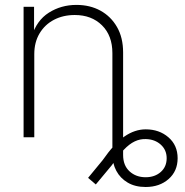

<svg xmlns="http://www.w3.org/2000/svg" viewBox="-20 -557 751 779"><path d="M570.8 201.7Q528.3 201.7 498 183.8Q467.8 166 451.9 136Q436 106 436 68.8V-59.1H479.5V71.8Q479.5 114.3 505.6 138.2Q531.7 162.1 570.8 162.1Q607.9 162.1 632.1 140.9Q656.2 119.6 656.2 85Q656.2 51.3 632.3 29.8Q608.4 8.3 572.3 7.3Q548.3 6.3 526.4 16.8Q504.4 27.3 482.2 50.8Q460 74.2 434.1 112.8L368.7 191.4L337.4 164.6L396.5 92.8Q443.4 25.4 485.1 -3.4Q526.9 -32.2 571.3 -32.2Q626 -32.2 663.3 0Q700.7 32.2 700.7 85Q700.7 137.2 664.1 169.4Q627.4 201.7 570.8 201.7ZM119.1 -337.4V0H75.7V-529.3H118.2V-408.2H108.4Q128.4 -474.1 178.2 -505.6Q228 -537.1 290 -537.1Q345.2 -537.1 387.7 -513.7Q430.2 -490.2 454.8 -447.3Q479.5 -404.3 479.5 -343.8V0H436V-341.3Q436 -412.6 393.8 -454.3Q351.6 -496.1 283.2 -496.1Q236.3 -496.1 199.2 -476.8Q162.1 -457.5 140.6 -421.6Q119.1 -385.7 119.1 -337.4Z"/></svg>

Font: Inter 24pt ExtraLight
Style: Regular
Weight: 250
Designer: Rasmus Andersson
Foundry: rsms
Version: Version 4.001;git-66647c0bb